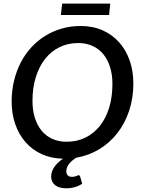

<svg xmlns="http://www.w3.org/2000/svg" viewBox="-20 -872 790 1064"><path d="M584.5 -789H317.5L324.5 -852H591ZM160 -313Q160 -261.5 173 -219.8Q186 -178 210.2 -148.2Q234.5 -118.5 269.5 -102.5Q304.5 -86.5 349 -86.5Q406 -86.5 452.8 -109.2Q499.5 -132 533 -173.8Q566.5 -215.5 584.8 -274.8Q603 -334 603 -407Q603 -458.5 590 -500.2Q577 -542 552.5 -571.8Q528 -601.5 492.8 -617.5Q457.5 -633.5 413.5 -633.5Q357 -633.5 310.2 -610.8Q263.5 -588 230.2 -546Q197 -504 178.5 -444.8Q160 -385.5 160 -313ZM435.5 146Q419.5 157.5 396.2 164.5Q373 171.5 348 171.5Q307 171.5 285.2 153.8Q263.5 136 263.5 107Q263.5 79 280.8 53.8Q298 28.5 329 7.5Q263 6 210.2 -18.2Q157.5 -42.5 120.8 -85Q84 -127.5 64.2 -184.8Q44.5 -242 44.5 -309.5Q44.5 -370 57.8 -424.5Q71 -479 95 -525.5Q119 -572 153.5 -609.5Q188 -647 230.5 -673.2Q273 -699.5 322.5 -713.8Q372 -728 427 -728Q494.5 -728 548.5 -704Q602.5 -680 640.5 -637.2Q678.5 -594.5 698.8 -536.2Q719 -478 719 -409.5Q719 -328.5 695.8 -258.5Q672.5 -188.5 630.5 -134.5Q588.5 -80.5 530.2 -45.2Q472 -10 402.5 2Q392.5 8 382.8 16Q373 24 365 33.5Q357 43 352.2 54Q347.5 65 347.5 77.5Q347.5 91.5 355.5 99.8Q363.5 108 378 108Q387 108 393 106.5Q399 105 403 103.5Q407 102 409.5 100.5Q412 99 414.5 99Q422 99 424 106Z"/></svg>

Font: Lato SemiBold
Style: Italic
Weight: 600
Italic angle: -7°
Designer: Lukasz Dziedzic with Adam Twardoch and Botio Nikoltchev
Foundry: tyPoland Lukasz Dziedzic
Version: Version 2.015; 2015-08-06; http://www.latofonts.com/